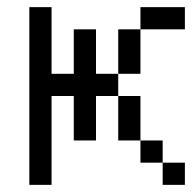

<svg xmlns="http://www.w3.org/2000/svg" viewBox="-20 -520 540 540"><path d="M500 0V-62.5H437.5V0ZM500 -437.5V-500H375V-437.5H312.5Q312.5 -437.5 312.5 -312.5H250Q250 -312.5 250 -437.5H187.5Q187.5 -437.5 187.5 -312.5H125V-500H62.5Q62.5 -500 62.5 0H125Q125 0 125 -250H187.5Q187.5 -250 187.5 -125H250Q250 -125 250 -250H312.5Q312.5 -250 312.5 -125H375V-62.5H437.5V-125H375Q375 -125 375 -250H312.5V-312.5H375Q375 -312.5 375 -437.5Z"/></svg>

Font: UnifontExMono
Style: Regular
Weight: 500
Version: Version 15.0.06